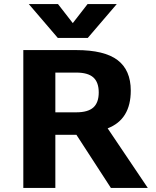

<svg xmlns="http://www.w3.org/2000/svg" viewBox="-20 -927 767 947"><path d="M95 0ZM357 -262H253V0H95V-680H356Q495 -680 560 -630.5Q625 -581 625 -480Q625 -338 511 -294L709 0H527ZM253 -373H356Q414 -373 440.5 -397Q467 -421 467 -471Q467 -521 440.5 -545Q414 -569 356 -569H253ZM556 -907 413 -740H265L122 -907H266L339 -813L412 -907Z"/></svg>

Font: Martel Sans ExtraBold
Style: Regular
Weight: 800
Designer: Dan Reynolds and Mathieu Réguer
Foundry: Dan Reynolds and Mathieu Réguer
Version: Version 1.002; ttfautohint (v1.1) -l 5 -r 5 -G 72 -x 0 -D la